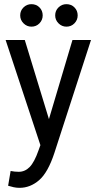

<svg xmlns="http://www.w3.org/2000/svg" viewBox="-20 -707 464 922"><path d="M7 -515H99L215 -135L328 -515H417L241 28Q210 122 167.5 158.5Q125 195 74 195Q59 195 45.5 192Q32 189 19 185L31 114Q50 118 70 118Q100 118 122.5 95Q145 72 165 15L174 -10ZM77 -633Q77 -656 93 -671.5Q109 -687 131 -687Q154 -687 169.5 -671.5Q185 -656 185 -633Q185 -611 169.5 -595Q154 -579 131 -579Q109 -579 93 -595Q77 -611 77 -633ZM245 -633Q245 -656 261 -671.5Q277 -687 299 -687Q322 -687 337.5 -671.5Q353 -656 353 -633Q353 -611 337.5 -595Q322 -579 299 -579Q277 -579 261 -595Q245 -611 245 -633Z"/></svg>

Font: Radio Canada Condensed
Style: Regular
Weight: 400
Width: 3
Designer: Charles Daoud, Etienne Aubert Bonn, Alexandre Saumier Demers, Jacques Le Bailly
Foundry: Radio-Canada
Version: Version 2.104; ttfautohint (v1.8.4.7-5d5b);gftools[0.9.28.de